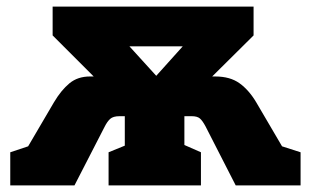

<svg xmlns="http://www.w3.org/2000/svg" viewBox="-20 -560 937 580"><path d="M11 0V-100L65 -118L143 -251Q165 -288 190 -308.5Q215 -329 252 -329H263L139 -453V-540H746V-453L621 -329H630Q675 -329 703.5 -308.5Q732 -288 754 -251L832 -118L888 -100V0H692L601 -178Q592 -195 584 -202Q576 -209 559 -209H537V-122L587 -100V0H308V-100L357 -120V-209H341Q322 -209 313 -201Q304 -193 296 -177L205 0ZM371 -420 452 -331 532 -420Z"/></svg>

Font: Bitter Black
Style: Regular
Weight: 900
Designer: Sol Matas, and Bitter project Authors
Foundry: Sol Matas
Version: Version 2.001